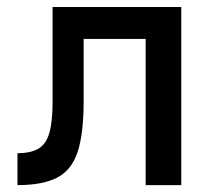

<svg xmlns="http://www.w3.org/2000/svg" viewBox="-20 -538 626 558"><path d="M30.8 0V-92.8Q69.8 -92.8 92 -106.2Q114.3 -119.6 123.5 -151.9Q132.8 -184.1 132.8 -241.2V-517.6H223.1V-244.6Q223.1 -150.4 205.8 -97.2Q188.5 -43.9 146.5 -22Q104.5 0 30.8 0ZM403.3 0V-517.6H506.8V0ZM158.2 -424.8V-517.6H488.8V-424.8Z"/></svg>

Font: Cascadia Code
Style: Regular
Weight: 400
Monospace: yes
Designer: Aaron Bell
Foundry: Saja Typeworks
Version: Version 2106.017